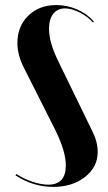

<svg xmlns="http://www.w3.org/2000/svg" viewBox="-20 -729 426 759"><path d="M240.2 -75.2Q240.2 -130.9 198.2 -215.8L74.2 -461.9Q48.8 -511.2 48.8 -559.1Q48.8 -625 91.8 -667Q134.8 -709 202.1 -709Q245.1 -709 284.7 -691.9Q324.2 -674.8 351.1 -644L347.2 -640.1Q327.6 -663.1 295.4 -679.4Q263.2 -695.8 236.8 -695.8Q207.5 -695.8 190.7 -674.6Q173.8 -653.3 173.8 -615.2Q173.8 -561.5 210 -487.8L345.2 -210Q366.2 -168.5 366.2 -127.9Q366.2 -68.8 316.2 -29.5Q266.1 9.8 190.9 9.8Q110.4 9.8 41 -36.1L44.9 -41Q72.8 -22.5 107.7 -10.7Q142.6 1 170.9 1Q240.2 1 240.2 -75.2Z"/></svg>

Font: Moniqa Black Display
Style: Regular
Weight: 900
Designer: Rajesh Rajput
Foundry: Rajesh Rajput
Version: Version 1.000